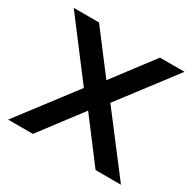

<svg xmlns="http://www.w3.org/2000/svg" viewBox="-126 -675 812 806"><g transform="rotate(30 280.5 -272.0)"><path d="M7.5 0 216.5 -274 11.5 -544H134L282 -349.5L429.5 -544H548.5L344 -275.5L554.5 0H431.5L279.5 -200.5L127.5 0Z"/></g></svg>

Font: Encode Sans SmExp Md
Style: Regular
Weight: 500
Width: 6
Designer: Multiple Designers
Foundry: Impallari Type
Version: Version 3.002; ttfautohint (v1.8.3) -l 8 -r 50 -G 200 -x 14 